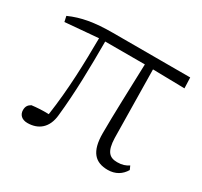

<svg xmlns="http://www.w3.org/2000/svg" viewBox="-115 -660 869 826"><g transform="rotate(30 319.5 -247.0)"><path d="M503 14C541 14 569 -4 586 -33L578 -51C562 -41 547 -35 522 -35C484 -35 463 -53 461 -120L456 -458L614 -455L612 -508H229C138 -508 76 -497 18 -471L24 -444L188 -458C187 -333 184 -205 164 -67C131 -68 104 -66 80 -63C66 -55 59 -45 59 -27C59 -5 74 12 103 12C157 12 197 -19 203 -85C216 -205 218 -332 218 -459H415C411 -329 406 -204 406 -112C406 -20 441 14 503 14Z"/></g></svg>

Font: Noto Serif CJK HK ExtraLight
Style: Regular
Weight: 200
Designer: Ryoko NISHIZUKA 西塚涼子 (kana & ideographs); Frank Grießhammer (Latin, Greek & Cyrillic); Wenlong ZHANG 张文龙 (bopomofo); San
Foundry: Adobe
Version: Version 2.001;hotconv 1.1.0;makeotfexe 2.6.0